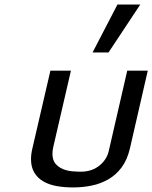

<svg xmlns="http://www.w3.org/2000/svg" viewBox="-20 -810 668 842"><path d="M201 -500H291L214 -167Q210 -151 210 -136Q210 -108 223 -92.5Q236 -77 255 -69Q274 -61 295.5 -59Q317 -57 333 -57Q360 -57 381 -64.5Q402 -72 417.5 -85Q433 -98 443 -114Q453 -130 457 -148L538 -500H628L550 -160Q538 -109 513.5 -76Q489 -43 455 -23.5Q421 -4 381.5 4Q342 12 300 12Q262 12 228.5 6Q195 0 170 -14.5Q145 -29 130.5 -53Q116 -77 116 -112Q116 -134 122 -159ZM456 -580H386L495 -790H595Z"/></svg>

Font: Perun
Style: Italic
Weight: 400
Italic angle: -12°
Foundry: Copyright (c) Stefan Peev, Context Ltd, 2016
Version: Version 1.027